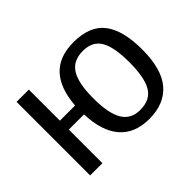

<svg xmlns="http://www.w3.org/2000/svg" viewBox="-112 -751 974 974"><g transform="rotate(-45 375.0 -264.0)"><path d="M708 -265Q708 -125 650.5 -57.5Q593 10 484 10Q381 10 325.5 -54Q270 -118 266 -241H157V0H69V-528H157V-305H266Q283 -538 487 -538Q604 -538 656 -470Q708 -402 708 -265ZM616 -265Q616 -374 587 -423.5Q558 -473 489 -473Q419 -473 388 -423Q357 -373 357 -265Q357 -157 387.5 -106Q418 -55 484 -55Q556 -55 586 -105.5Q616 -156 616 -265Z"/></g></svg>

Font: Libra Sans
Style: Regular
Weight: 400
Foundry: Context Ltd
Version: Version 1.000; ttfautohint (v1.3)